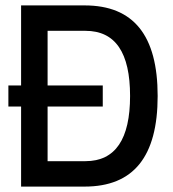

<svg xmlns="http://www.w3.org/2000/svg" viewBox="-20 -690 640 710"><path d="M293 -670H58V-374H11V-296H58V0H293C474 0 563 -111 563 -335C563 -559 474 -670 293 -670ZM156 -94V-296H360V-374H156V-576H296C407 -576 461 -495 461 -335C461 -176 407 -94 296 -94Z"/></svg>

Font: LT Wave Mono Medium
Style: Regular
Weight: 500
Designer: Daniel Lyons
Version: Version 2.5 (Glyphs App)